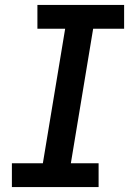

<svg xmlns="http://www.w3.org/2000/svg" viewBox="-20 -755 540 775"><path d="M28 0V-96H153L243 -639H131V-735H481V-639H356L266 -96H378V0Z"/></svg>

Font: Iosevka Slab
Style: Bold Italic
Weight: 700
Italic angle: -9°
Monospace: yes
Designer: Belleve Invis
Foundry: Belleve Invis
Version: Version 11.1.0; ttfautohint (v1.8.3)